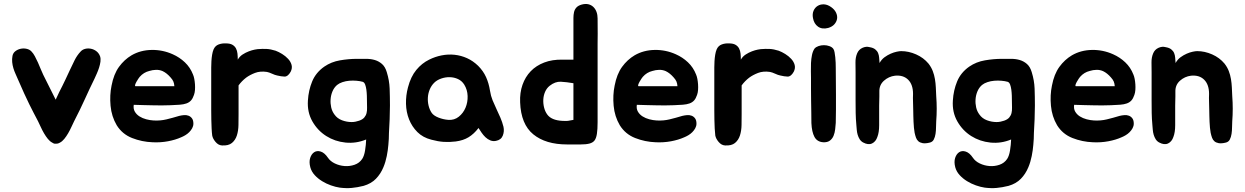

<svg xmlns="http://www.w3.org/2000/svg" viewBox="-20 -722 6282 969"><path d="M485 -438Q489 -426 487 -411Q485 -396 480 -380.5Q475 -365 468.5 -350.5Q462 -336 457 -325Q431 -272 408 -221Q385 -170 354 -110Q348 -98 340.5 -81.5Q333 -65 324 -49.5Q315 -34 304.5 -21Q294 -8 282 -2Q272 4 262 3Q254 5 244 -2Q232 -8 221.5 -21Q211 -34 202 -49.5Q193 -65 185.5 -81.5Q178 -98 172 -110Q160 -133 149.5 -153Q139 -173 127.5 -196.5Q116 -220 102 -250.5Q88 -281 69 -325Q64 -337 58 -350Q52 -363 47.5 -378Q43 -393 41.5 -408.5Q40 -424 43 -440Q46 -455 58 -464Q70 -473 85 -476Q100 -479 115 -475.5Q130 -472 139 -462Q148 -453 156 -438Q164 -423 171.5 -406.5Q179 -390 185.5 -373.5Q192 -357 198 -345Q212 -316 229.5 -282Q247 -248 261 -219Q271 -242 279 -257.5Q287 -273 294.5 -288Q302 -303 310.5 -321Q319 -339 332 -367Q344 -393 356.5 -418Q369 -443 387 -462Q396 -472 410 -475.5Q424 -479 439 -476Q454 -473 466.5 -463.5Q479 -454 485 -438Z M884 -137Q896 -140 908.5 -141Q921 -142 931.5 -138Q942 -134 949 -124.5Q956 -115 956 -98Q956 -86 950 -75Q944 -64 935 -55Q926 -46 915 -39.5Q904 -33 894 -29Q865 -16 827.5 -9Q790 -2 750 -4Q696 -6 646.5 -25.5Q597 -45 569 -90Q543 -134 538 -188Q533 -242 543 -290Q554 -348 580.5 -384.5Q607 -421 644 -443Q689 -469 745 -470Q801 -471 852 -448Q886 -433 913 -407.5Q940 -382 954 -346Q958 -337 960.5 -324Q963 -311 964 -296.5Q965 -282 964 -268Q963 -254 959 -243Q953 -225 944 -215Q935 -205 921 -200Q907 -195 887.5 -193.5Q868 -192 841 -191Q817 -190 796 -190Q775 -190 753 -190.5Q731 -191 707.5 -191.5Q684 -192 655 -193Q652 -173 660.5 -158.5Q669 -144 684 -134.5Q699 -125 718 -120Q737 -115 755 -114Q789 -112 820 -119.5Q851 -127 884 -137ZM841 -331Q822 -353 801 -363Q785 -370 767.5 -369.5Q750 -369 734 -364Q705 -357 685 -334Q683 -332 678 -324.5Q673 -317 668.5 -309Q664 -301 662 -294Q660 -287 664 -287H860Q859 -301 855 -310.5Q851 -320 841 -331Z M1046 -354Q1046 -366 1046 -381.5Q1046 -397 1047 -413.5Q1048 -430 1050.5 -445.5Q1053 -461 1058 -473Q1066 -491 1083 -497.5Q1100 -504 1120 -503Q1141 -503 1153 -496Q1165 -489 1171 -477.5Q1177 -466 1178.5 -451.5Q1180 -437 1180 -421Q1189 -437 1204.5 -447Q1220 -457 1236 -463Q1252 -469 1265 -471.5Q1278 -474 1280 -474Q1305 -476 1325.5 -475Q1346 -474 1371 -466Q1387 -460 1404 -449.5Q1421 -439 1434 -425Q1447 -411 1451.5 -394.5Q1456 -378 1447 -360Q1433 -335 1416 -335.5Q1399 -336 1379 -341Q1368 -343 1353 -350Q1338 -357 1327 -359Q1293 -364 1267 -354Q1241 -344 1222 -330Q1200 -313 1184 -291V-147Q1184 -120 1183.5 -91Q1183 -62 1175.5 -38.5Q1168 -15 1150.5 -0.5Q1133 14 1100 12Q1082 11 1068 -5.5Q1054 -22 1051 -38Q1049 -53 1048 -74Q1047 -95 1046.5 -118Q1046 -141 1046 -164.5Q1046 -188 1046 -208Z M1948 -189Q1948 -157 1946.5 -120Q1945 -83 1943 -51Q1943 -21 1940 9Q1938 35 1932 65.5Q1926 96 1915 122Q1901 156 1877 180.5Q1853 205 1815 216Q1783 224 1755 226.5Q1727 229 1695 225Q1674 222 1650 213.5Q1626 205 1605 192Q1584 179 1568 161.5Q1552 144 1546 122Q1539 95 1545.5 75Q1552 55 1566 46Q1580 37 1599 43Q1618 49 1635 74Q1647 92 1670 103Q1693 114 1719 116Q1745 118 1769.5 109.5Q1794 101 1808 80Q1818 65 1822.5 37Q1827 9 1828 -18Q1777 3 1723.5 -2.5Q1670 -8 1626.5 -35.5Q1583 -63 1556.5 -109.5Q1530 -156 1534 -215Q1537 -266 1555.5 -311Q1574 -356 1617 -386Q1652 -410 1696 -417.5Q1740 -425 1781 -425Q1805 -425 1828.5 -425Q1852 -425 1872 -419Q1892 -413 1908 -399Q1924 -385 1932 -358Q1945 -316 1946.5 -275Q1948 -234 1948 -189ZM1755 -106Q1765 -106 1774.5 -108Q1784 -110 1793 -113Q1810 -119 1818.5 -129Q1827 -139 1830 -151.5Q1833 -164 1832.5 -179Q1832 -194 1832 -210Q1832 -223 1831.5 -239Q1831 -255 1829 -269.5Q1827 -284 1823 -295Q1819 -306 1811 -309Q1797 -313 1779 -314.5Q1761 -316 1743 -314.5Q1725 -313 1708.5 -307.5Q1692 -302 1681 -293Q1666 -280 1658 -261Q1650 -242 1648.5 -221Q1647 -200 1651.5 -180Q1656 -160 1668 -144Q1682 -124 1706 -115Q1730 -106 1755 -106Z M2146 -421Q2176 -436 2209 -442.5Q2242 -449 2274.5 -445.5Q2307 -442 2337 -428.5Q2367 -415 2393 -390Q2419 -364 2433 -333Q2447 -302 2453 -264Q2457 -238 2466 -216Q2475 -194 2485.5 -172Q2496 -150 2505.5 -128Q2515 -106 2521 -82Q2526 -59 2517.5 -37.5Q2509 -16 2483 -11Q2468 -8 2454.5 -13.5Q2441 -19 2430 -29.5Q2419 -40 2410.5 -52.5Q2402 -65 2395 -76Q2372 -46 2345 -29.5Q2318 -13 2280 -8Q2248 -4 2219 -6Q2190 -8 2157 -17Q2114 -28 2086.5 -55.5Q2059 -83 2044.5 -119.5Q2030 -156 2029 -198Q2028 -240 2039 -281Q2053 -335 2081 -369Q2109 -403 2146 -421ZM2171 -304Q2157 -290 2149 -271Q2141 -252 2139.5 -231Q2138 -210 2143 -189Q2148 -168 2159 -152Q2169 -138 2193 -128.5Q2217 -119 2243 -117Q2273 -115 2295.5 -133Q2318 -151 2329.5 -178.5Q2341 -206 2340 -237.5Q2339 -269 2323 -295Q2311 -314 2291.5 -323Q2272 -332 2250 -332.5Q2228 -333 2206.5 -325.5Q2185 -318 2171 -304Z M2916 -699Q2935 -704 2949.5 -700.5Q2964 -697 2974.5 -687Q2985 -677 2990.5 -662Q2996 -647 2996 -629Q2997 -579 2996.5 -551Q2996 -523 2996 -502V-195Q2996 -141 2996 -105Q2996 -69 2992.5 -46.5Q2989 -24 2980.5 -13Q2972 -2 2955 2.5Q2938 7 2910.5 7Q2883 7 2842 7Q2734 7 2671.5 -44Q2609 -95 2605 -206Q2603 -254 2617 -294Q2631 -334 2658.5 -362.5Q2686 -391 2726.5 -406.5Q2767 -422 2819 -421H2874V-600Q2874 -616 2874 -631.5Q2874 -647 2877 -660.5Q2880 -674 2889 -684Q2898 -694 2916 -699ZM2742 -144Q2763 -115 2818 -112Q2829 -111 2839 -111.5Q2849 -112 2857 -114Q2866 -115 2874 -117V-302Q2839 -308 2810.5 -309.5Q2782 -311 2754 -289Q2739 -277 2731 -258.5Q2723 -240 2722 -219.5Q2721 -199 2726 -179Q2731 -159 2742 -144Z M3423 -137Q3435 -140 3447.5 -141Q3460 -142 3470.5 -138Q3481 -134 3488 -124.5Q3495 -115 3495 -98Q3495 -86 3489 -75Q3483 -64 3474 -55Q3465 -46 3454 -39.5Q3443 -33 3433 -29Q3404 -16 3366.5 -9Q3329 -2 3289 -4Q3235 -6 3185.5 -25.5Q3136 -45 3108 -90Q3082 -134 3077 -188Q3072 -242 3082 -290Q3093 -348 3119.5 -384.5Q3146 -421 3183 -443Q3228 -469 3284 -470Q3340 -471 3391 -448Q3425 -433 3452 -407.5Q3479 -382 3493 -346Q3497 -337 3499.5 -324Q3502 -311 3503 -296.5Q3504 -282 3503 -268Q3502 -254 3498 -243Q3492 -225 3483 -215Q3474 -205 3460 -200Q3446 -195 3426.5 -193.5Q3407 -192 3380 -191Q3356 -190 3335 -190Q3314 -190 3292 -190.5Q3270 -191 3246.5 -191.5Q3223 -192 3194 -193Q3191 -173 3199.5 -158.5Q3208 -144 3223 -134.5Q3238 -125 3257 -120Q3276 -115 3294 -114Q3328 -112 3359 -119.5Q3390 -127 3423 -137ZM3380 -331Q3361 -353 3340 -363Q3324 -370 3306.5 -369.5Q3289 -369 3273 -364Q3244 -357 3224 -334Q3222 -332 3217 -324.5Q3212 -317 3207.5 -309Q3203 -301 3201 -294Q3199 -287 3203 -287H3399Q3398 -301 3394 -310.5Q3390 -320 3380 -331Z M3585 -354Q3585 -366 3585 -381.5Q3585 -397 3586 -413.5Q3587 -430 3589.5 -445.5Q3592 -461 3597 -473Q3605 -491 3622 -497.5Q3639 -504 3659 -503Q3680 -503 3692 -496Q3704 -489 3710 -477.5Q3716 -466 3717.5 -451.5Q3719 -437 3719 -421Q3728 -437 3743.5 -447Q3759 -457 3775 -463Q3791 -469 3804 -471.5Q3817 -474 3819 -474Q3844 -476 3864.5 -475Q3885 -474 3910 -466Q3926 -460 3943 -449.5Q3960 -439 3973 -425Q3986 -411 3990.5 -394.5Q3995 -378 3986 -360Q3972 -335 3955 -335.5Q3938 -336 3918 -341Q3907 -343 3892 -350Q3877 -357 3866 -359Q3832 -364 3806 -354Q3780 -344 3761 -330Q3739 -313 3723 -291V-147Q3723 -120 3722.5 -91Q3722 -62 3714.5 -38.5Q3707 -15 3689.5 -0.5Q3672 14 3639 12Q3621 11 3607 -5.5Q3593 -22 3590 -38Q3588 -53 3587 -74Q3586 -95 3585.5 -118Q3585 -141 3585 -164.5Q3585 -188 3585 -208Z M4198 -379Q4198 -351 4198.5 -316Q4199 -281 4199 -243.5Q4199 -206 4199 -169.5Q4199 -133 4198 -102Q4197 -87 4195 -69.5Q4193 -52 4187 -37Q4181 -22 4168.5 -12.5Q4156 -3 4135 -4Q4104 -6 4090.5 -31Q4077 -56 4075 -101Q4075 -124 4074.5 -154Q4074 -184 4073.5 -215Q4073 -246 4073 -275.5Q4073 -305 4073 -329Q4073 -343 4072.5 -363Q4072 -383 4073 -404Q4074 -425 4078 -444.5Q4082 -464 4091 -477Q4098 -485 4111 -489.5Q4124 -494 4138.5 -494Q4153 -494 4166.5 -489Q4180 -484 4186 -475Q4190 -469 4192 -458Q4194 -447 4195.5 -433.5Q4197 -420 4197.5 -405.5Q4198 -391 4198 -379ZM4160 -581Q4129 -573 4108.5 -587.5Q4088 -602 4083 -631Q4079 -652 4086 -668Q4093 -684 4107 -692.5Q4121 -701 4139 -700Q4157 -699 4175 -686Q4192 -674 4199.5 -658Q4207 -642 4204.5 -627Q4202 -612 4191 -599.5Q4180 -587 4160 -581Z M4298 -357Q4298 -380 4297.5 -406Q4297 -432 4306 -453Q4314 -472 4332.5 -480.5Q4351 -489 4369 -484Q4387 -481 4397 -473Q4407 -465 4411.5 -454.5Q4416 -444 4417 -430.5Q4418 -417 4419 -404Q4429 -422 4444 -433Q4459 -444 4475 -451Q4491 -458 4505.5 -461Q4520 -464 4528 -464Q4566 -464 4603.5 -447.5Q4641 -431 4666 -401Q4680 -383 4687.5 -363.5Q4695 -344 4698.5 -323Q4702 -302 4703 -280.5Q4704 -259 4705 -237Q4710 -173 4705 -110Q4704 -97 4704 -80Q4704 -63 4701.5 -46.5Q4699 -30 4692.5 -17.5Q4686 -5 4671 -2Q4650 3 4636.5 0.5Q4623 -2 4615 -9Q4607 -16 4603 -27Q4599 -38 4596 -52Q4594 -63 4592.5 -77.5Q4591 -92 4590.5 -107Q4590 -122 4589.5 -136.5Q4589 -151 4589 -163Q4589 -182 4588 -205Q4587 -228 4588 -248Q4588 -295 4563.5 -319.5Q4539 -344 4497 -340Q4465 -336 4441 -314.5Q4417 -293 4418 -259Q4418 -246 4418 -235Q4418 -224 4417.5 -213Q4417 -202 4417 -189Q4417 -176 4417 -160Q4417 -127 4417 -90.5Q4417 -54 4408 -31Q4400 -7 4381 2Q4362 11 4336 -3Q4325 -9 4318.5 -19.5Q4312 -30 4308.5 -42Q4305 -54 4304 -66.5Q4303 -79 4302 -90Q4299 -123 4298.5 -151.5Q4298 -180 4298 -213Z M5203 -189Q5203 -157 5201.5 -120Q5200 -83 5198 -51Q5198 -21 5195 9Q5193 35 5187 65.5Q5181 96 5170 122Q5156 156 5132 180.5Q5108 205 5070 216Q5038 224 5010 226.5Q4982 229 4950 225Q4929 222 4905 213.5Q4881 205 4860 192Q4839 179 4823 161.5Q4807 144 4801 122Q4794 95 4800.5 75Q4807 55 4821 46Q4835 37 4854 43Q4873 49 4890 74Q4902 92 4925 103Q4948 114 4974 116Q5000 118 5024.5 109.5Q5049 101 5063 80Q5073 65 5077.5 37Q5082 9 5083 -18Q5032 3 4978.5 -2.5Q4925 -8 4881.5 -35.5Q4838 -63 4811.5 -109.5Q4785 -156 4789 -215Q4792 -266 4810.5 -311Q4829 -356 4872 -386Q4907 -410 4951 -417.5Q4995 -425 5036 -425Q5060 -425 5083.5 -425Q5107 -425 5127 -419Q5147 -413 5163 -399Q5179 -385 5187 -358Q5200 -316 5201.5 -275Q5203 -234 5203 -189ZM5010 -106Q5020 -106 5029.5 -108Q5039 -110 5048 -113Q5065 -119 5073.5 -129Q5082 -139 5085 -151.5Q5088 -164 5087.5 -179Q5087 -194 5087 -210Q5087 -223 5086.5 -239Q5086 -255 5084 -269.5Q5082 -284 5078 -295Q5074 -306 5066 -309Q5052 -313 5034 -314.5Q5016 -316 4998 -314.5Q4980 -313 4963.5 -307.5Q4947 -302 4936 -293Q4921 -280 4913 -261Q4905 -242 4903.5 -221Q4902 -200 4906.5 -180Q4911 -160 4923 -144Q4937 -124 4961 -115Q4985 -106 5010 -106Z M5630 -137Q5642 -140 5654.5 -141Q5667 -142 5677.5 -138Q5688 -134 5695 -124.5Q5702 -115 5702 -98Q5702 -86 5696 -75Q5690 -64 5681 -55Q5672 -46 5661 -39.5Q5650 -33 5640 -29Q5611 -16 5573.5 -9Q5536 -2 5496 -4Q5442 -6 5392.5 -25.5Q5343 -45 5315 -90Q5289 -134 5284 -188Q5279 -242 5289 -290Q5300 -348 5326.5 -384.5Q5353 -421 5390 -443Q5435 -469 5491 -470Q5547 -471 5598 -448Q5632 -433 5659 -407.5Q5686 -382 5700 -346Q5704 -337 5706.5 -324Q5709 -311 5710 -296.5Q5711 -282 5710 -268Q5709 -254 5705 -243Q5699 -225 5690 -215Q5681 -205 5667 -200Q5653 -195 5633.5 -193.5Q5614 -192 5587 -191Q5563 -190 5542 -190Q5521 -190 5499 -190.5Q5477 -191 5453.5 -191.5Q5430 -192 5401 -193Q5398 -173 5406.5 -158.5Q5415 -144 5430 -134.5Q5445 -125 5464 -120Q5483 -115 5501 -114Q5535 -112 5566 -119.5Q5597 -127 5630 -137ZM5587 -331Q5568 -353 5547 -363Q5531 -370 5513.5 -369.5Q5496 -369 5480 -364Q5451 -357 5431 -334Q5429 -332 5424 -324.5Q5419 -317 5414.5 -309Q5410 -301 5408 -294Q5406 -287 5410 -287H5606Q5605 -301 5601 -310.5Q5597 -320 5587 -331Z M5792 -357Q5792 -380 5791.5 -406Q5791 -432 5800 -453Q5808 -472 5826.5 -480.5Q5845 -489 5863 -484Q5881 -481 5891 -473Q5901 -465 5905.5 -454.5Q5910 -444 5911 -430.5Q5912 -417 5913 -404Q5923 -422 5938 -433Q5953 -444 5969 -451Q5985 -458 5999.5 -461Q6014 -464 6022 -464Q6060 -464 6097.5 -447.5Q6135 -431 6160 -401Q6174 -383 6181.5 -363.5Q6189 -344 6192.5 -323Q6196 -302 6197 -280.5Q6198 -259 6199 -237Q6204 -173 6199 -110Q6198 -97 6198 -80Q6198 -63 6195.5 -46.5Q6193 -30 6186.5 -17.5Q6180 -5 6165 -2Q6144 3 6130.5 0.5Q6117 -2 6109 -9Q6101 -16 6097 -27Q6093 -38 6090 -52Q6088 -63 6086.5 -77.5Q6085 -92 6084.5 -107Q6084 -122 6083.5 -136.5Q6083 -151 6083 -163Q6083 -182 6082 -205Q6081 -228 6082 -248Q6082 -295 6057.5 -319.5Q6033 -344 5991 -340Q5959 -336 5935 -314.5Q5911 -293 5912 -259Q5912 -246 5912 -235Q5912 -224 5911.5 -213Q5911 -202 5911 -189Q5911 -176 5911 -160Q5911 -127 5911 -90.5Q5911 -54 5902 -31Q5894 -7 5875 2Q5856 11 5830 -3Q5819 -9 5812.5 -19.5Q5806 -30 5802.5 -42Q5799 -54 5798 -66.5Q5797 -79 5796 -90Q5793 -123 5792.5 -151.5Q5792 -180 5792 -213Z"/></svg>

Font: Jua
Style: Regular
Weight: 400
Version: Version 1.001